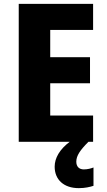

<svg xmlns="http://www.w3.org/2000/svg" viewBox="-20 -827 552 994"><path d="M375 10C375 -21 395 -50 438 -93H462V-229H240V-396H446V-531H240V-672H462V-807H77V-93H341C289 -54 263 -9 263 36C263 103 310 147 388 147C421 147 445 141 464 135V40C452 45 433 50 414 50C390 50 375 36 375 10Z"/></svg>

Font: Noto Sans Kannada UI SemiCondensed ExtraBold
Style: Regular
Weight: 800
Width: 4
Designer: Jelle Bosma - Monotype Design Team
Foundry: Monotype Imaging Inc.
Version: Version 2.005